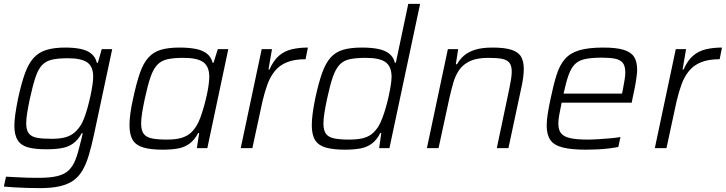

<svg xmlns="http://www.w3.org/2000/svg" viewBox="-21 -763 3739 989"><path d="M187 206Q155 206 119 205Q83 204 51.5 202Q20 200 -1 198L10 147Q36 148 65.5 150Q95 152 124.5 152.5Q154 153 179 153Q238 153 274.5 144Q311 135 332.5 114.5Q354 94 367 61.5Q380 29 391 -18Q395 -32 399 -49Q403 -66 405 -77H400Q382 -43 356.5 -24.5Q331 -6 297 0Q263 6 218 6Q159 6 123 -4Q87 -14 70 -41Q53 -68 53 -115Q53 -141 58 -176Q63 -211 72 -255Q89 -334 107.5 -385Q126 -436 152.5 -465Q179 -494 218.5 -506Q258 -518 315 -518Q360 -518 394 -511Q428 -504 449.5 -486.5Q471 -469 478 -439H483L503 -510H557L463 -69Q450 -8 436 38Q422 84 403 116Q384 148 356 167.5Q328 187 286.5 196.5Q245 206 187 206ZM244 -48Q284 -48 310.5 -54.5Q337 -61 356 -75Q375 -89 390 -111Q402 -127 412 -153Q422 -179 430.5 -210Q439 -241 445.5 -271.5Q452 -302 455.5 -327Q459 -352 459 -368Q459 -420 428.5 -441.5Q398 -463 329 -463Q280 -463 248 -456Q216 -449 196 -428Q176 -407 162 -365.5Q148 -324 133 -255Q124 -213 119 -181.5Q114 -150 114 -127Q114 -94 127 -76.5Q140 -59 168.5 -53.5Q197 -48 244 -48Z M817 8Q756 8 718 -3Q680 -14 663 -41.5Q646 -69 646 -118Q646 -144 650.5 -178.5Q655 -213 665 -257Q682 -336 699.5 -386.5Q717 -437 743 -466Q769 -495 807.5 -506.5Q846 -518 904 -518Q952 -518 987.5 -511Q1023 -504 1045 -486.5Q1067 -469 1074 -440H1079L1101 -510H1155L1047 0H993L1005 -78H1000Q981 -42 955 -23Q929 -4 895 2Q861 8 817 8ZM838 -44Q881 -44 909 -51.5Q937 -59 956 -74Q975 -89 990 -113Q1001 -130 1011 -157Q1021 -184 1029.5 -214.5Q1038 -245 1044.5 -274.5Q1051 -304 1054 -328.5Q1057 -353 1057 -367Q1057 -420 1026.5 -442.5Q996 -465 924 -465Q874 -465 842 -458Q810 -451 789.5 -429.5Q769 -408 754.5 -366.5Q740 -325 725 -255Q716 -213 711 -181Q706 -149 706 -127Q706 -92 719 -74Q732 -56 761.5 -50Q791 -44 838 -44Z M1219 0 1327 -510H1380L1362 -405H1367Q1388 -452 1416 -476Q1444 -500 1481.5 -509Q1519 -518 1565 -518L1553 -458Q1496 -458 1457.5 -442.5Q1419 -427 1395 -397.5Q1371 -368 1356.5 -328Q1342 -288 1331 -241L1279 0Z M1756 8Q1695 8 1657 -3Q1619 -14 1602 -41.5Q1585 -69 1585 -118Q1585 -144 1589.5 -178.5Q1594 -213 1603 -257Q1620 -336 1638 -386.5Q1656 -437 1681.5 -466Q1707 -495 1746 -506.5Q1785 -518 1843 -518Q1891 -518 1926.5 -511Q1962 -504 1984 -486.5Q2006 -469 2013 -440H2018L2082 -743H2143L1985 0H1932L1943 -78H1938Q1920 -42 1894 -23Q1868 -4 1834 2Q1800 8 1756 8ZM1777 -44Q1820 -44 1848 -51Q1876 -58 1895 -73.5Q1914 -89 1929 -113Q1939 -130 1948.5 -155Q1958 -180 1966.5 -209.5Q1975 -239 1981.5 -269Q1988 -299 1992 -325Q1996 -351 1996 -367Q1996 -420 1965.5 -442.5Q1935 -465 1863 -465Q1813 -465 1780.5 -458Q1748 -451 1728 -429.5Q1708 -408 1693.5 -366.5Q1679 -325 1664 -255Q1655 -213 1650 -181Q1645 -149 1645 -127Q1645 -92 1658 -74Q1671 -56 1700.5 -50Q1730 -44 1777 -44Z M2178 0 2286 -510H2339L2327 -432H2333Q2347 -457 2368.5 -476Q2390 -495 2425.5 -506.5Q2461 -518 2516 -518Q2578 -518 2613.5 -506.5Q2649 -495 2663 -471Q2677 -447 2677 -408Q2677 -389 2674 -365Q2671 -341 2665 -314L2598 0H2538L2602 -304Q2608 -332 2611.5 -355Q2615 -378 2615 -394Q2615 -424 2603 -439.5Q2591 -455 2564.5 -460Q2538 -465 2495 -465Q2436 -465 2400.5 -448.5Q2365 -432 2345 -403.5Q2325 -375 2314.5 -338.5Q2304 -302 2295 -263L2238 0Z M2997 8Q2922 8 2877 -3.5Q2832 -15 2813.5 -42.5Q2795 -70 2795 -117Q2795 -143 2800.5 -177.5Q2806 -212 2815 -254Q2830 -327 2846 -377.5Q2862 -428 2889 -459Q2916 -490 2963 -504Q3010 -518 3086 -518Q3153 -518 3191 -506.5Q3229 -495 3245 -470.5Q3261 -446 3261 -403Q3261 -391 3258 -367.5Q3255 -344 3249.5 -315Q3244 -286 3237 -255L3233 -234H2872Q2865 -200 2860 -173Q2855 -146 2855 -127Q2855 -94 2869 -76.5Q2883 -59 2916 -51.5Q2949 -44 3006 -44Q3031 -44 3061.5 -46Q3092 -48 3121.5 -50.5Q3151 -53 3175 -57L3164 -6Q3144 -2 3116 1.5Q3088 5 3057 6.5Q3026 8 2997 8ZM2882 -281H3183L3187 -299Q3192 -328 3196 -350.5Q3200 -373 3200 -389Q3200 -423 3187 -439Q3174 -455 3148 -460.5Q3122 -466 3080 -466Q3027 -466 2993.5 -459Q2960 -452 2940.5 -432.5Q2921 -413 2908 -377Q2895 -341 2882 -281Z M3352 0 3460 -510H3513L3495 -405H3500Q3521 -452 3549 -476Q3577 -500 3614.5 -509Q3652 -518 3698 -518L3686 -458Q3629 -458 3590.5 -442.5Q3552 -427 3528 -397.5Q3504 -368 3489.5 -328Q3475 -288 3464 -241L3412 0Z"/></svg>

Font: Saira Thin Light
Style: Italic
Weight: 300
Italic angle: -12°
Version: Version 1.101